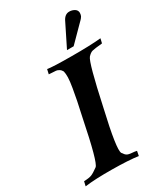

<svg xmlns="http://www.w3.org/2000/svg" viewBox="-223 -1007 950 1101"><g transform="rotate(-30 252.5 -456.5)"><path d="M505 -693 498 -663Q446 -658 431 -654Q416 -650 400 -632Q378 -606 321 -341Q263 -91 280 -64Q291 -47 301 -41Q311 -35 332 -33.5Q353 -32 364 -29L358 2Q297 -7 185.5 -8Q74 -9 7 0L14 -30Q48 -31 64.5 -37.5Q81 -44 111 -66Q135 -85 188 -348Q188 -351 195.5 -383Q203 -415 209.5 -448Q216 -481 223.5 -524.5Q231 -568 231.5 -592.5Q232 -617 228 -633Q222 -645 211.5 -651.5Q201 -658 192 -659Q183 -660 167.5 -660.5Q152 -661 145 -662L152 -693Q182 -687 308.5 -686.5Q435 -686 505 -693ZM476 -878Q476 -872 474.5 -866.5Q473 -861 471.5 -857.5Q470 -854 465.5 -848.5Q461 -843 459 -841Q457 -839 451 -833Q445 -827 444 -826L349 -730H305L378 -877Q395 -915 426 -915Q445 -915 460.5 -905.5Q476 -896 476 -878Z"/></g></svg>

Font: GFS Artemisia
Style: Bold Italic
Weight: 700
Italic angle: -12°
Designer: Designed by Takis Katsoulidis and George D. Matthiopoulos.
Foundry: Designed by Takis Katsoulidis and George D. Matthiopoulos.
Version: Version 1.0